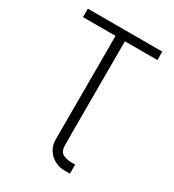

<svg xmlns="http://www.w3.org/2000/svg" viewBox="-218 -850 1069 1178"><g transform="rotate(30 316.5 -261.0)"><path d="M349.8 0V66.8Q350.1 112.9 376.2 126.4Q402.3 139.9 437.9 140.3H463.4V204.5H422.9Q385.7 204.5 353.9 186.8Q322.1 169 302.7 138.3Q283.4 107.6 283 68.5V-667.6H52.6V-727.3H579.9V-667.6H349.4V0Z"/></g></svg>

Font: Inter UI Light
Style: Regular
Weight: 300
Designer: Rasmus Andersson
Foundry: rsms
Version: 3.2;8d6f07862